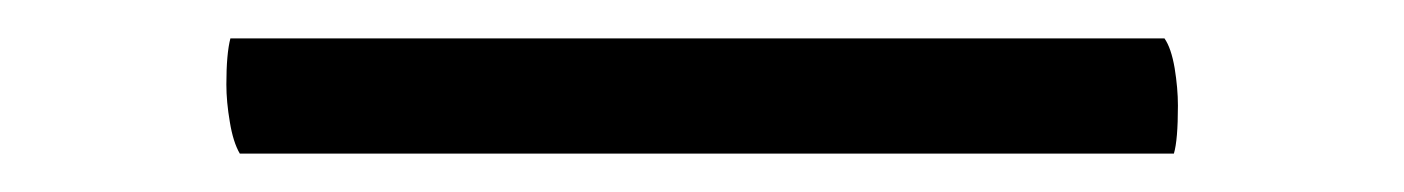

<svg xmlns="http://www.w3.org/2000/svg" viewBox="-20 98 731 100"><path d="M104.9 178Q101.4 172 99.7 161.5Q97.9 151 97.9 142Q97.9 126 100 118H586.5Q590 123 591.8 133.5Q593.5 144 593.5 153Q593.5 171 591.4 178Z"/></svg>

Font: Petrona SemiBold
Style: Regular
Weight: 600
Designer: Ringo R. Seeber
Foundry: Ringo R. Seeber
Version: Version 2.001; ttfautohint (v1.8.3)